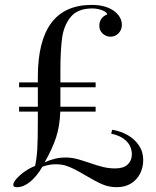

<svg xmlns="http://www.w3.org/2000/svg" viewBox="-20 -756 642 790"><path d="M569.3 -97.2Q569.3 -68.4 556.9 -42.7Q544.4 -17.1 519.8 -1.5Q495.1 14.2 460.4 14.2Q428.2 14.2 400.1 2Q372.1 -10.3 331.1 -34.7Q282.7 -63.5 258.3 -71.8Q237.3 -80.1 209.5 -80.1Q181.2 -80.1 154.3 -69.8Q131.3 -30.3 104 -8.1Q76.7 14.2 50.3 14.2Q42.5 14.2 38.6 12.2Q34.7 10.3 34.7 3.9Q34.7 -5.4 48.1 -20.8Q61.5 -36.1 82.5 -50.8Q103.5 -65.4 124.5 -73.2Q131.3 -105.5 133.5 -143.8Q135.7 -182.1 135.7 -257.8V-296.9H58.6V-316.9H135.7V-397H58.6V-417H135.7V-439Q135.7 -735.8 357.4 -735.8Q416.5 -735.8 451.7 -709Q481.4 -685.1 481.4 -653.8Q481.4 -632.8 467.5 -618.9Q453.6 -605 434.6 -605Q416.5 -605 402.6 -617.7Q388.7 -630.4 388.7 -649.9Q388.7 -666.5 397.2 -678.7Q405.8 -690.9 421.4 -696.8Q419.4 -706.5 400.1 -713.9Q380.9 -721.2 359.4 -721.2Q299.8 -721.2 271.2 -686.5Q242.7 -651.9 235.6 -600.1Q228.5 -548.3 228.5 -464.8V-417H373.5V-397H228.5V-316.9H373.5V-296.9H228Q226.1 -237.3 210.7 -190.4Q195.3 -143.6 163.6 -87.9Q206.1 -107.9 249.5 -107.9Q272 -107.9 292.7 -102.8Q313.5 -97.7 346.7 -86.4Q380.4 -74.7 404.5 -68.8Q428.7 -63 454.6 -63Q488.3 -63 505.4 -79.3Q522.5 -95.7 522.5 -120.1Q522.5 -153.8 499.5 -176Q476.6 -198.2 437.5 -206.1L441.4 -222.2Q475.1 -216.8 504.2 -200.7Q533.2 -184.6 551.3 -158.2Q569.3 -131.8 569.3 -97.2Z"/></svg>

Font: TypoPRO Playfair Display SC
Style: Regular
Weight: 400
Designer: Claus Eggers Sørensen
Foundry: Claus Eggers Sørensen
Version: Version 1.004;PS 001.004;hotconv 1.0.70;makeotf.lib2.5.58329